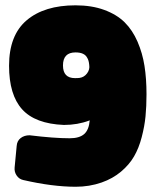

<svg xmlns="http://www.w3.org/2000/svg" viewBox="-20 -692 590 725"><path d="M243.2 -169.9Q279.8 -169.9 297.9 -185.8Q315.9 -201.7 318.8 -237.8L316.9 -236.8Q272.9 -220.2 221.2 -220.2Q112.8 -224.6 63.5 -279.3Q14.2 -334 14.2 -443.8Q14.2 -559.1 80.8 -615.5Q147.5 -671.9 265.1 -671.9Q326.7 -671.9 373.8 -654.5Q420.9 -637.2 450.7 -607.7Q480.5 -578.1 499.3 -534.7Q518.1 -491.2 525.6 -443.1Q533.2 -395 533.2 -335.9Q533.2 -290.5 529.5 -252.9Q525.9 -215.3 515.1 -174.1Q504.4 -132.8 486.3 -101.6Q468.3 -70.3 437 -43.9Q405.8 -17.6 363.8 -2.9Q317.4 13.2 266.1 13.2Q178.2 13.2 67.9 -12.2Q52.2 -15.6 43 -29.1Q33.7 -42.5 35.2 -59.1L43 -141.1Q44.4 -160.2 58.1 -170.7Q71.8 -181.2 91.8 -181.2Q184.1 -169.9 243.2 -169.9ZM263.2 -397Q274.9 -397 280.8 -397.9Q297.9 -400.4 308.8 -415Q319.8 -429.7 316.9 -446.8Q315.4 -464.4 309.1 -474.1Q298.8 -494.1 265.1 -494.1Q217.8 -494.1 217.8 -444.8Q217.8 -397 263.2 -397Z"/></svg>

Font: Don José
Style: Regular
Weight: 900
Designer: Cristian Tournier
Version: Version 1.000